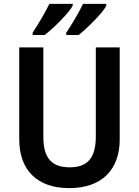

<svg xmlns="http://www.w3.org/2000/svg" viewBox="-20 -958 716 988"><path d="M527 -928V-938H407C389 -899 351 -834 321 -790V-778H385C430 -814 507 -890 527 -928ZM354 -928V-938H234C215 -898 178 -835 148 -790V-778H210C259 -816 333 -890 354 -928ZM596 -240V-714H473V-255C473 -147 432 -97 339 -97C249 -97 203 -141 203 -254V-714H79V-241C79 -85 169 10 336 10C510 10 596 -91 596 -240Z"/></svg>

Font: Noto Sans Gurmukhi SemiCondensed SemiBold
Style: Regular
Weight: 600
Width: 4
Designer: Jelle Bosma - Monotype Design Team
Foundry: Monotype Imaging Inc.
Version: Version 2.004